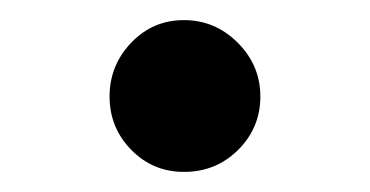

<svg xmlns="http://www.w3.org/2000/svg" viewBox="-20 -421 368 191"><path d="M163 -250Q132 -250 110.5 -272Q89 -294 89 -325Q89 -356 110.5 -378.5Q132 -401 163 -401Q194 -401 216.5 -378.5Q239 -356 239 -325Q239 -294 217 -272Q195 -250 163 -250Z"/></svg>

Font: Roundo SemiBold
Style: Regular
Weight: 600
Designer: Namrata Goyal (Gurmukhi), Shiva Nallaperumal (Latin)
Foundry: Indian Type Foundry
Version: Version 1.000;PS 1.0;hotconv 1.0.88;makeotf.lib2.5.647800